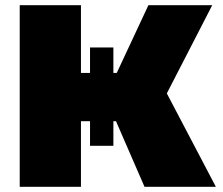

<svg xmlns="http://www.w3.org/2000/svg" viewBox="-20 -720 858 740"><path d="M427 -253H417V-158H327V-253H292V0H56V-700H292V-439H327V-537H417V-439H430L552 -700H798L623 -360L812 0H537Z"/></svg>

Font: Montserrat Alternates Black
Style: Regular
Weight: 900
Designer: Julieta Ulanovsky
Foundry: Julieta Ulanovsky
Version: Version 7.200